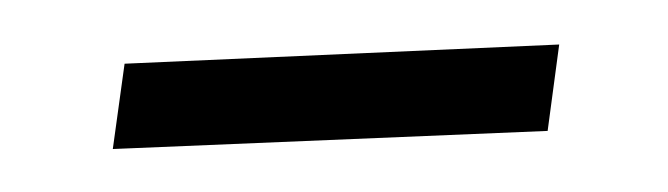

<svg xmlns="http://www.w3.org/2000/svg" viewBox="-20 -268 306 88"><path d="M231 -208 236.3 -247.6 37.1 -238.8 31.7 -199.7Z"/></svg>

Font: Neuton Light
Style: Regular
Weight: 300
Designer: Brian M Zick
Foundry: Brian M Zick
Version: Version 1.560